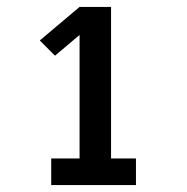

<svg xmlns="http://www.w3.org/2000/svg" viewBox="-20 -858 540 555"><path d="M128 -323V-400H210V-757L139 -697L95 -741L210 -838H301V-400H373V-323Z"/></svg>

Font: Iosevka Curly Slab Extrabold
Style: Regular
Weight: 800
Monospace: yes
Designer: Belleve Invis
Foundry: Belleve Invis
Version: Version 22.1.2; ttfautohint (v1.8.4)